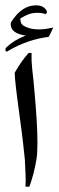

<svg xmlns="http://www.w3.org/2000/svg" viewBox="-25 -698 219 718"><path d="M82 -500H93Q92 -472 95.5 -439.5Q99 -407 100 -399L104 -355Q115 -233 115 -166Q115 -125 111.5 -103Q108 -81 100 -48Q91 -16 85 0H70Q71 -7 71 -26Q71 -42 69 -78L68 -101L64 -138L61 -166Q58 -194 45 -289Q30 -399 30 -426Q55 -470 82 -500ZM157 -560Q122 -556 85 -544Q42 -530 1 -505Q-2 -505 -3.5 -507.5Q-5 -510 -5 -513Q-5 -517 -1 -521Q14 -535 30 -545Q46 -555 71 -565Q15 -573 15 -608Q15 -614 19 -619Q36 -644 50 -655Q77 -678 110 -678Q129 -678 139.5 -669.5Q150 -661 151 -652L146 -645Q134 -650 114 -650Q97 -650 83 -645Q69 -640 51 -629Q51 -612 59 -605Q67 -598 87 -592Q102 -588 121 -588Q130 -588 148 -590L174 -595Q163 -570 157 -560Z"/></svg>

Font: Mirza
Style: Regular
Weight: 400
Designer: Arabic design by Kourosh Beigpour, Latin design by Eduardo Tunni, engineering by Lasse Fister
Version: Version 1.000